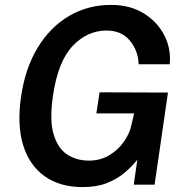

<svg xmlns="http://www.w3.org/2000/svg" viewBox="-20 -753 768 783"><path d="M317.5 10Q224 10 161.8 -34.5Q99.5 -79 74.2 -161.8Q49 -244.5 66 -359.5Q83 -475.5 134 -559.2Q185 -643 261.8 -688Q338.5 -733 433 -733Q510.5 -733 566.2 -698.5Q622 -664 650.2 -608.8Q678.5 -553.5 672 -491H545.5Q543.5 -546.5 509.5 -587.5Q475.5 -628.5 414.5 -628.5Q336.5 -628.5 276.5 -565.8Q216.5 -503 196 -362.5Q181.5 -263.5 198.5 -205.8Q215.5 -148 254 -123Q292.5 -98 342 -98Q390 -98 426.2 -120.2Q462.5 -142.5 485 -174.8Q507.5 -207 514.5 -237.5L527 -290.5H373L386 -376.5L665 -375.5L610.5 0H525.5L540 -101.5Q518 -74 487.5 -48.2Q457 -22.5 415.2 -6.2Q373.5 10 317.5 10Z"/></svg>

Font: Public Sans SemiBold
Style: Italic
Weight: 600
Italic angle: -8°
Designer: The Public Sans project authors (U.S. Web Design System). Libre Franklin designed by Pablo Impallari and Rodrigo Fuenzal
Version: Version 1.007; ttfautohint (v1.8.1) -l 8 -r 50 -G 200 -x 14 